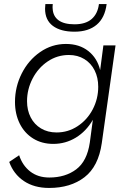

<svg xmlns="http://www.w3.org/2000/svg" viewBox="-20 -717 635 948"><path d="M25.5 82.5 74.5 49.5Q91 100 129.2 129.8Q167.5 159.5 223.5 159.5Q302.5 159.5 356.2 119.2Q410 79 423.5 -13.5L438.5 -125.5Q405.5 -68.5 354.5 -37.5Q303.5 -6.5 243 -6.5Q186.5 -6.5 143.5 -33.2Q100.5 -60 77.2 -107.2Q54 -154.5 54 -213.5Q54 -288 87.2 -354Q120.5 -420 178.2 -460Q236 -500 305.5 -500Q371.5 -500 415.8 -465.2Q460 -430.5 474.5 -371L490.5 -493H550.5L482.5 -10Q466 105 397.2 158Q328.5 211 222.5 211Q148.5 211 97.8 176.8Q47 142.5 25.5 82.5ZM259.5 -63Q316 -63 363.2 -94Q410.5 -125 437.8 -177Q465 -229 465 -288.5Q465 -334 447.2 -369.5Q429.5 -405 396.5 -425.2Q363.5 -445.5 320 -445.5Q262.5 -445.5 215.2 -413.5Q168 -381.5 140.8 -328.8Q113.5 -276 113.5 -217.5Q113.5 -172.5 131.5 -137.5Q149.5 -102.5 182.5 -82.8Q215.5 -63 259.5 -63ZM202.5 -674Q202.5 -685 204 -697H240.5Q239.5 -687 239.5 -682.5Q239.5 -676.5 240 -674Q242 -637 269 -617Q296 -597 348 -597Q402.5 -597 432.5 -623Q462.5 -649 468.5 -697H506.5Q498 -629 457.2 -594.8Q416.5 -560.5 348 -560.5Q279.5 -560.5 241 -589.2Q202.5 -618 202.5 -674Z"/></svg>

Font: HK Grotesk Light
Style: Italic
Weight: 300
Italic angle: -16°
Designer: Alfredo Marco Pradil
Foundry: Hanken Design Co.
Version: Version 3.001